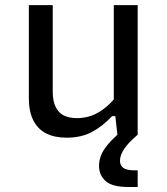

<svg xmlns="http://www.w3.org/2000/svg" viewBox="-20 -534 660 761"><path d="M431 -513.7H525.7V0H445.3L435.7 -86.7H431ZM189 -513.7V-171.3Q189 -131.7 201.5 -108.2Q214 -84.8 235.2 -75.3Q256.3 -65.8 284.5 -65.8Q334 -65.8 374.4 -90.9Q414.8 -116 448 -161.2V-73.7H424.3Q388 -34.7 345.5 -11.5Q303 11.7 243.7 11.7Q196.8 11.7 163.6 -4.9Q130.3 -21.5 112.3 -56.5Q94.3 -91.5 94.3 -146V-513.7ZM455.5 102.8Q455.5 121.3 468.4 131.2Q481.3 141 511.2 141H525.7V207.2H489.3Q424.8 207.2 398.7 183.7Q372.5 160.2 372.5 123.5Q372.5 87.8 395.2 54.8Q417.8 21.8 467.2 -18.5L525.7 0Q488.2 31.7 471.8 56.8Q455.5 82 455.5 102.8Z"/></svg>

Font: Monaspace Neon Var
Style: Regular
Weight: 400
Designer: Riley Cran and the Lettermatic Team
Version: Version 1.000 (Monaspace Neon Var)